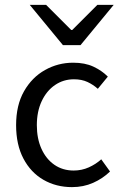

<svg xmlns="http://www.w3.org/2000/svg" viewBox="-20 -755 496 787"><path d="M275 12Q210 12 158 -18Q106 -48 76 -105Q46 -162 46 -242Q46 -324 78.5 -381Q111 -438 164.5 -468Q218 -498 280 -498Q328 -498 362.5 -482Q397 -466 422 -441L381 -391Q362 -408 338.5 -419Q315 -430 283 -430Q240 -430 205.5 -406.5Q171 -383 151 -340.5Q131 -298 131 -242Q131 -187 150 -145Q169 -103 203 -79.5Q237 -56 282 -56Q315 -56 344 -69Q373 -82 395 -102L431 -52Q401 -23 361.5 -5.5Q322 12 275 12ZM238 -570 102 -735H169L272 -632H276L379 -735H446L310 -570Z"/></svg>

Font: Mada
Style: Regular
Weight: 400
Designer: Khaled Hosny
Version: Version 1.5